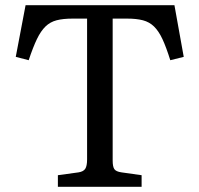

<svg xmlns="http://www.w3.org/2000/svg" viewBox="-20 -723 771 743"><path d="M204 0V-45L284 -56Q303 -59 310 -70Q317 -81 317 -106V-651H261Q224 -651 199 -644.5Q174 -638 156 -620.5Q138 -603 123 -572Q108 -541 91 -490L41 -503L79 -703H655L691 -503L639 -490Q623 -541 608.5 -572Q594 -603 576 -620.5Q558 -638 533 -644.5Q508 -651 472 -651H416V-102Q416 -78 422.5 -68.5Q429 -59 450 -56L528 -45V0Z"/></svg>

Font: Literata 18pt
Style: Regular
Weight: 400
Designer: Latin by Veronika Burian and Jose Scaglione. Greek by Irene Vlachou. Cyrillic by Vera Evstafieva.
Foundry: TypeTogether
Version: Version 3.103;gftools[0.9.29]